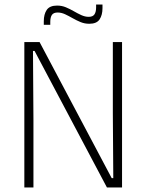

<svg xmlns="http://www.w3.org/2000/svg" viewBox="-20 -824 643 844"><path d="M87 -639H154L471 -41H478L476 -326.5V-639H516.5V0H450L132 -600H125L127 -296V0H87ZM372.5 -719.5Q352 -719.5 334 -727Q316 -734.5 299 -744.2Q282 -754 265.8 -761.5Q249.5 -769 233.5 -769Q215.5 -769 208.2 -758.5Q201 -748 201 -727.5V-715H172.5V-730.5Q172.5 -761.5 185.5 -780.5Q198.5 -799.5 231 -799.5Q251.5 -799.5 269.5 -792Q287.5 -784.5 304.2 -774.8Q321 -765 337.5 -757.5Q354 -750 370 -750Q388 -750 395.2 -760.8Q402.5 -771.5 402.5 -792V-804H430.5V-788Q430.5 -758 417.8 -738.8Q405 -719.5 372.5 -719.5Z"/></svg>

Font: Anek Kannada Medium ExtraLight
Style: Regular
Weight: 250
Version: Version 1.003